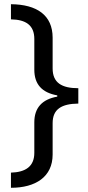

<svg xmlns="http://www.w3.org/2000/svg" viewBox="-20 -734 420 912"><path d="M32 86V158C149 158 230 106 230 0V-149C230 -216 273 -241 352 -242V-315C273 -315 230 -341 230 -409V-555C230 -662 155 -713 32 -714V-642C103 -641 143 -614 143 -549V-403C143 -335 178 -294 252 -281V-275C179 -262 143 -221 143 -153V-8C143 57 101 84 32 86Z"/></svg>

Font: Noto Sans Lycian
Style: Regular
Weight: 400
Designer: Monotype Design Team
Foundry: Monotype Imaging Inc.
Version: Version 2.002